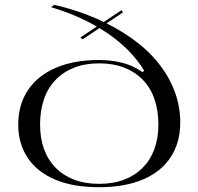

<svg xmlns="http://www.w3.org/2000/svg" viewBox="-20 -765 827 800"><path d="M393 15Q284 15 209 -17Q134 -49 95 -108Q56 -167 56 -246Q56 -329 96.5 -389.5Q137 -450 212.5 -482.5Q288 -515 393 -515Q443 -515 489 -503.5Q535 -492 573 -465L581 -470Q554 -515 515 -554.5Q476 -594 426.5 -627.5Q377 -661 318.5 -688Q260 -715 193 -735L206 -745Q301 -723 382 -687.5Q463 -652 528 -606Q593 -560 638 -504.5Q683 -449 707 -386Q731 -323 731 -255Q731 -171 691.5 -110.5Q652 -50 576.5 -17.5Q501 15 393 15ZM393 1Q452 1 497.5 -16.5Q543 -34 575 -66.5Q607 -99 623.5 -144.5Q640 -190 640 -246Q640 -304 624 -351Q608 -398 576 -431.5Q544 -465 498 -483Q452 -501 393 -501Q334 -501 288.5 -483Q243 -465 211 -431.5Q179 -398 163 -351Q147 -304 147 -246Q147 -190 163 -145Q179 -100 211 -67Q243 -34 288.5 -16.5Q334 1 393 1ZM324 -601 315 -609 487 -723 492 -713Z"/></svg>

Font: Kalnia SemiExpanded Light
Style: Regular
Weight: 300
Width: 6
Designer: Frida Medrano
Foundry: Frida Medrano
Version: Version 1.105